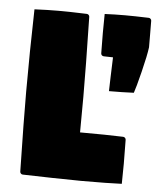

<svg xmlns="http://www.w3.org/2000/svg" viewBox="-47 -634 565 679"><g transform="rotate(5 235.5 -294.5)"><path d="M44.9 -293Q44.9 -429.7 48.8 -585.9Q95.2 -588.1 134.3 -588.1Q174.6 -588.1 234.4 -585.9Q238.3 -585.9 241.2 -583Q244.1 -580.1 244.1 -576.2Q248 -392.6 248 -293Q248 -228 247.3 -166.3H251.5Q340.6 -166.3 400.4 -164.1Q404.3 -164.1 407.2 -161.1Q410.2 -158.2 410.2 -154.3Q411.1 -94.7 411.1 -69.8Q411.1 -31.5 410.2 2Q363.8 4.2 266.1 4.2Q241.9 4.2 163.2 2.6Q84.5 1 58.6 0Q54.7 0 51.8 -2.9Q48.8 -5.9 48.8 -9.8Q44.9 -193.4 44.9 -293ZM296.9 -523.9Q296.9 -555.9 297.6 -591.1Q333.3 -592.8 369.9 -592.8Q402.1 -592.8 453.9 -591.1Q457.8 -591.1 460.7 -588.1Q463.6 -585.2 463.6 -581.3Q463.6 -564.5 463.9 -533.6Q464.1 -502.7 464.1 -487.5Q460.4 -458.3 445.7 -399Q430.9 -339.8 424.6 -322.5Q383.3 -320.6 336.4 -320.6Q336.4 -325.9 338 -375.7Q339.6 -425.5 340.3 -440.9Q321 -440.9 307.4 -441.7Q303.2 -441.9 300.4 -444.7Q297.6 -447.5 297.6 -451.4Q296.9 -489.7 296.9 -523.9Z"/></g></svg>

Font: Digitalt
Style: Medium
Weight: 500
Designer: gluk
Foundry: gluk
Version: Version 0.60